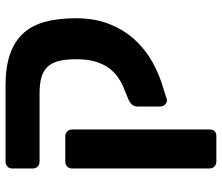

<svg xmlns="http://www.w3.org/2000/svg" viewBox="-74 -537 802 694"><g transform="rotate(-90 327.0 -190.0)"><path d="M315 12Q305 14 297 6.5Q289 -1 289 -12V-96Q289 -105 295.5 -113Q302 -121 313 -126L347 -140Q371 -149 391.5 -162.5Q412 -176 427 -196Q442 -216 451 -245.5Q460 -275 460 -315Q460 -351 454 -376.5Q448 -402 433.5 -418Q419 -434 395.5 -441Q372 -448 336 -448H90Q79 -448 72 -455Q65 -462 65 -473V-548Q65 -558 72.5 -564.5Q80 -571 90 -571H364Q431 -571 477.5 -555Q524 -539 553 -507.5Q582 -476 595 -428.5Q608 -381 608 -317Q608 -248 587 -195.5Q566 -143 531 -104.5Q496 -66 450.5 -40.5Q405 -15 356 -1ZM90 191Q79 191 72 184Q65 177 65 166V-330Q65 -341 72 -348Q79 -355 90 -355H181Q192 -355 199 -348Q206 -341 206 -330V166Q206 191 181 191Z"/></g></svg>

Font: Fz Rubik SemBd
Style: Regular
Weight: 600
Designer: Hubert and Fischer
Foundry: Hubert and Fischer
Version: Vit hóa bi FontZin.com